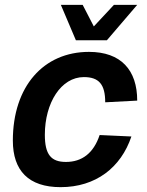

<svg xmlns="http://www.w3.org/2000/svg" viewBox="-20 -760 606 792"><path d="M293 -594H421L546 -740H450L367 -651L321 -740H231ZM230 12C375 12 479 -69 522 -197L391 -203C366 -128 318 -92 252 -92C191 -92 165 -122 165 -204C165 -336 232 -442 326 -442C388 -442 414 -412 414 -338L546 -345C546 -471 479 -546 347 -546C160 -546 33 -404 33 -180C33 -56 98 12 230 12Z"/></svg>

Font: Geist SemiBold
Style: Italic
Weight: 600
Italic angle: -12°
Designer: Basement.studio, Andrés Briganti, Mateo Zaragoza
Foundry: Basement.studio, Vercel, Andrés Briganti, Guido Ferreyra, Mateo Zaragoza
Version: Version 1.500